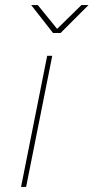

<svg xmlns="http://www.w3.org/2000/svg" viewBox="-20 -737 369 757"><path d="M63 0 166 -517H186L83 0ZM189 -607 103 -717H129L207 -621H203L301 -717H329L219 -607Z"/></svg>

Font: Montserrat Thin Thin
Style: Italic
Weight: 250
Italic angle: -11.3°
Version: Version 9.000